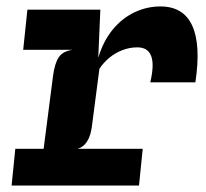

<svg xmlns="http://www.w3.org/2000/svg" viewBox="-20 -576 640 596"><path d="M16 0 27.5 -114H423L411.5 0ZM52 -421.5 65 -546H291.5L251 -421.5ZM102 -10 144.5 -339.5Q149.5 -378.5 162.2 -398Q175 -417.5 206.5 -421.5L156.5 -454L166.5 -525L291.5 -546L285 -396.5Q300.5 -448.5 329.8 -484Q359 -519.5 397.5 -537.8Q436 -556 478 -556Q549.5 -556 576.8 -496.2Q604 -436.5 586.5 -320.5H446.5Q459.5 -375.5 449.2 -402.2Q439 -429 406.5 -429Q382 -429 359.5 -420.2Q337 -411.5 318.8 -396.2Q300.5 -381 288.5 -362L265.5 -185.5Q262 -155.5 250.5 -137.2Q239 -119 220 -114L255 -87L245 -10Z"/></svg>

Font: Spline Sans Mono
Style: Italic
Weight: 400
Italic angle: -4°
Monospace: yes
Designer: Eben Sorkin, Mirko Velimirovic
Foundry: Sorkin Type
Version: Version 1.004